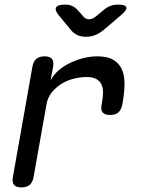

<svg xmlns="http://www.w3.org/2000/svg" viewBox="-20 -805 640 835"><path d="M73 10Q50 10 41 -1Q32 -12 36 -35L121 -515Q125 -538 138 -549Q151 -560 174 -560Q197 -560 206 -549Q215 -538 211 -515L200 -456Q213 -480 235 -499Q257 -518 285 -531.5Q313 -545 343.5 -552.5Q374 -560 403 -560Q448 -560 474 -544Q500 -528 511 -501Q522 -474 521.5 -438Q521 -402 514 -362L512 -350Q507 -327 494.5 -316Q482 -305 459 -305Q436 -305 426.5 -316Q417 -327 422 -350L424 -362Q428 -385 428 -404.5Q428 -424 421 -438.5Q414 -453 398.5 -461.5Q383 -470 356 -470Q330 -470 301.5 -463Q273 -456 248.5 -441Q224 -426 205.5 -403.5Q187 -381 182 -350L126 -35Q122 -12 109 -1Q96 10 73 10ZM264 -785Q281 -785 294 -779Q307 -773 317 -762L341 -735Q352 -721 367 -721Q382 -721 399 -735L430 -761Q444 -773 459.5 -779Q475 -785 492 -785Q526 -785 529.5 -773Q533 -761 504 -737L431 -675Q413 -660 394 -652.5Q375 -645 354 -645Q333 -645 316.5 -652.5Q300 -660 288 -675L236 -738Q217 -761 224 -773Q231 -785 264 -785Z"/></svg>

Font: Maple Mono
Style: Italic
Weight: 400
Italic angle: -10°
Monospace: yes
Designer: subframe7536
Version: Version 7.300